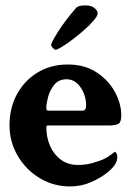

<svg xmlns="http://www.w3.org/2000/svg" viewBox="-20 -671 490 698"><path d="M234.4 6.8Q174.8 6.8 124.5 -23.4Q74.2 -53.7 44.4 -104.5Q14.6 -155.3 14.6 -215.8Q14.6 -278.3 41.5 -328.1Q68.4 -377.9 116.2 -407.2Q164.1 -436.5 226.6 -436.5Q288.1 -436.5 331.5 -407.7Q375 -378.9 397.9 -336.4Q420.9 -293.9 420.9 -251Q420.9 -228.5 411.6 -221.7Q402.3 -214.8 375 -214.8H154.3Q148.4 -214.8 148.4 -208Q148.4 -172.9 161.6 -141.6Q174.8 -110.4 200.7 -90.8Q226.6 -71.3 263.7 -71.3Q296.9 -71.3 325.2 -81.1Q344.7 -86.9 355.5 -91.8Q366.2 -96.7 375.5 -103Q384.8 -109.4 397.5 -119.1Q406.2 -115.2 406.2 -100.6Q406.2 -87.9 402.3 -81.1Q396.5 -65.4 371.6 -44.9Q346.7 -24.4 311 -8.8Q275.4 6.8 234.4 6.8ZM155.3 -268.6H279.3Q293 -268.6 293 -287.1Q293 -324.2 272.9 -353.5Q252.9 -382.8 221.7 -382.8Q193.4 -382.8 177.2 -362.8Q161.1 -342.8 154.8 -318.4Q148.4 -293.9 148.4 -278.3Q148.4 -268.6 155.3 -268.6ZM182.6 -490.2Q177.7 -490.2 171.9 -496.6Q166 -502.9 166 -507.8Q166 -515.6 190.4 -554.7Q214.8 -593.8 256.8 -642.6Q265.6 -651.4 290 -651.4Q312.5 -651.4 323.7 -641.6Q335 -631.8 335 -623Q335 -613.3 321.3 -597.2Q307.6 -581.1 286.6 -562.5Q265.6 -543.9 243.7 -527.3Q221.7 -510.7 204.6 -500.5Q187.5 -490.2 182.6 -490.2Z"/></svg>

Font: Crimson Text Bold
Style: Bold
Weight: 700
Designer: Sebastian Kosch
Foundry: Sebastian Kosch
Version: Version 1.10 July 1, 2025